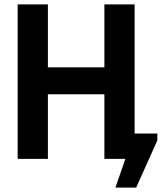

<svg xmlns="http://www.w3.org/2000/svg" viewBox="-20 -720 733 870"><path d="M453 -293H197V0H60V-700H197V-415H453V-700H590V-115H693V-84L597 130H503L548 0H453Z"/></svg>

Font: PTSans
Style: Bold
Weight: 700
Designer: A.Korolkova, O.Umpeleva, V.Yefimov
Foundry: ParaType Ltd
Version: Version 2.003W OFL